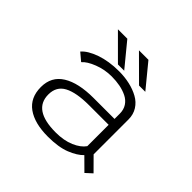

<svg xmlns="http://www.w3.org/2000/svg" viewBox="-164 -848 1039 1039"><g transform="rotate(45 355.0 -328.5)"><path d="M528 -533.5H480L345 -668H417.5ZM366.5 -533.5H318.5L184 -668H256ZM605.5 10 537 -58Q510.5 -30 459 -9.5Q407.5 11 326.5 11Q224.5 11 167.2 -30Q110 -71 110 -152.5Q110 -232.5 174 -272.2Q238 -312 354 -312H514V-352.5Q514 -383 499.5 -405.2Q485 -427.5 459.8 -440Q434.5 -452.5 404.8 -458.2Q375 -464 340.5 -464Q287.5 -464 238.8 -445Q190 -426 169 -401.5L125 -438.5Q151 -469.5 211.2 -490.8Q271.5 -512 349 -512Q392.5 -512 431 -503.2Q469.5 -494.5 501 -477.2Q532.5 -460 551 -430.8Q569.5 -401.5 569.5 -363.5V-96.5L642 -23.5ZM340.5 -35Q403 -35 448.2 -54.5Q493.5 -74 514 -103.5V-267H364Q267.5 -267 217.2 -240.5Q167 -214 167 -152.5Q167 -35 340.5 -35Z"/></g></svg>

Font: League Mono UltraLight
Style: Regular
Weight: 200
Width: 6
Designer: Tyler Finck
Foundry: The League of Moveable Type / Tyler Finck
Version: Version 2.210